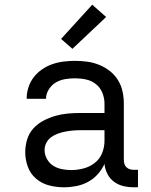

<svg xmlns="http://www.w3.org/2000/svg" viewBox="-20 -786 640 814"><path d="M251 8H250Q219 8 188 0Q157 -8 133 -28.5Q109 -49 98 -79Q87 -109 87 -141Q87 -168 95 -194.5Q103 -221 121 -241Q139 -261 163.5 -274Q188 -287 214 -294.5Q240 -302 266.5 -304.5Q293 -307 321 -307H423V-347Q423 -370 414 -392.5Q405 -415 386.5 -429.5Q368 -444 345 -449Q322 -454 298 -454Q277 -454 256 -450.5Q235 -447 217 -436.5Q199 -426 187 -407Q175 -388 175 -367H93Q93 -392 100.5 -415.5Q108 -439 123 -458.5Q138 -478 158.5 -492Q179 -506 202 -514Q225 -522 249.5 -525Q274 -528 298 -528Q324 -528 350 -524.5Q376 -521 400.5 -511Q425 -501 445.5 -485Q466 -469 480 -446.5Q494 -424 499.5 -398.5Q505 -373 505 -347V-108Q505 -99 507.5 -91Q510 -83 516 -77Q522 -71 530.5 -68.5Q539 -66 547 -66H565V8H547Q525 8 503.5 3Q482 -2 464 -15Q446 -28 435.5 -48.5Q425 -69 423 -91Q412 -67 394 -47Q376 -27 352.5 -14.5Q329 -2 303 3Q277 8 251 8ZM282 -65Q308 -65 334.5 -72Q361 -79 382 -95.5Q403 -112 413 -137Q423 -162 423 -189V-234H321Q304 -234 288 -232.5Q272 -231 256.5 -228Q241 -225 225.5 -219.5Q210 -214 197 -204.5Q184 -195 176.5 -180.5Q169 -166 169 -150Q169 -130 179 -112Q189 -94 205.5 -83.5Q222 -73 242 -69Q262 -65 282 -65ZM287 -579 239 -621 371 -766 430 -714Z"/></svg>

Font: Iosevka Plex Etoile
Style: Regular
Weight: 400
Designer: Belleve Invis
Foundry: Belleve Invis
Version: Version 25.1.1; ttfautohint (v1.8.4)